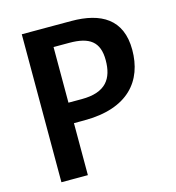

<svg xmlns="http://www.w3.org/2000/svg" viewBox="-108 -822 837 915"><g transform="rotate(-15 310.0 -365.0)"><path d="M213 0V-256.5H264C482 -256.5 572 -370.5 572 -522.5C572 -674 472.5 -730 326.5 -730H82.5V0ZM278.5 -357.5H213V-632H290.5C390 -632 437 -598.5 437 -507.5C437 -417 398.5 -357.5 278.5 -357.5Z"/></g></svg>

Font: Monaspace Neon SemiBold
Style: Regular
Weight: 600
Designer: Riley Cran & the Lettermatic Team
Foundry: Lettermatic
Version: Version 1.200 (Monaspace Neon)